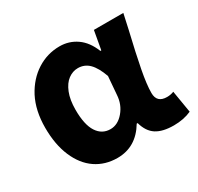

<svg xmlns="http://www.w3.org/2000/svg" viewBox="-130 -734 934 904"><g transform="rotate(-30 337.0 -282.0)"><path d="M42 -279Q42 -372 77 -440Q112 -506 168.5 -542Q225 -578 292 -578Q343 -578 384 -549.5Q425 -521 448 -463H453L471 -564H631L613 -482Q586 -368 571.5 -292Q557 -216 557 -171Q557 -118 612 -118Q632 -118 649 -125L669 -5Q627 14 573 14Q513 14 478.5 -8Q444 -30 430 -81H425Q368 14 267 14Q200 14 149.5 -20.5Q99 -55 70.5 -121.5Q42 -188 42 -279ZM412 -245 420 -343Q401 -396 376 -421Q351 -446 315 -446Q287 -446 262.5 -428Q238 -410 223 -372.5Q208 -335 208 -281Q208 -200 234 -160Q260 -120 306 -120Q346 -120 377.5 -157Q409 -194 412 -245Z"/></g></svg>

Font: Merged Yaku Han JP ExtraBold
Style: Regular
Weight: 800
Designer: Ryoko NISHIZUKA 西塚涼子 (kana, bopomofo & ideographs); Paul D. Hunt (Latin, Greek & Cyrillic); Sandoll Communications 산돌커뮤니
Foundry: Adobe
Version: Version 2.004